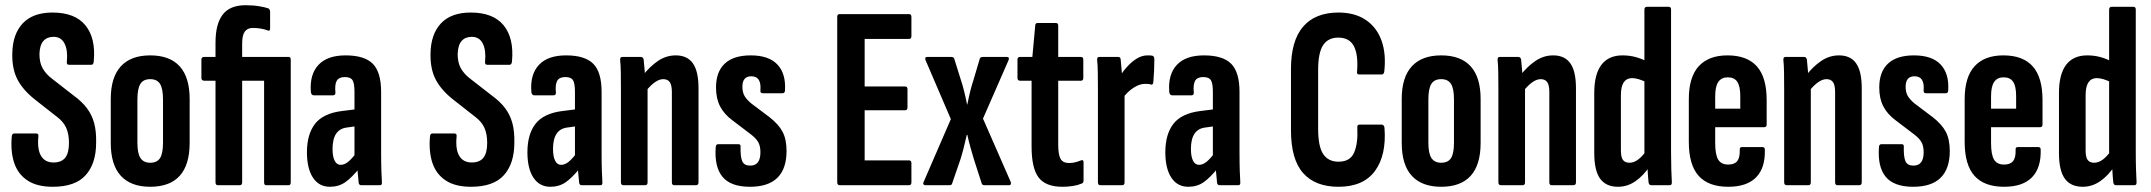

<svg xmlns="http://www.w3.org/2000/svg" viewBox="-20 -709 8233 735"><path d="M182 6Q122 6 85.5 -18Q49 -42 34.5 -85Q20 -128 25 -186Q26 -198 34 -198H119Q128 -198 127 -187Q122 -138 137 -112.5Q152 -87 185 -87Q215 -87 229.5 -105Q244 -123 244 -162Q244 -196 233.5 -219.5Q223 -243 199 -261L115 -327Q70 -362 48 -402.5Q26 -443 27 -503Q28 -578 67 -619.5Q106 -661 181 -661Q267 -661 307 -612Q347 -563 339 -475Q338 -461 330 -461H244Q234 -461 236 -475Q240 -517 227 -542.5Q214 -568 185 -568Q160 -568 146 -552Q132 -536 131 -502Q131 -469 143.5 -447Q156 -425 180 -407L261 -344Q294 -320 313 -294.5Q332 -269 340.5 -237.5Q349 -206 348 -163Q348 -83 308 -38.5Q268 6 182 6Z M555 6Q481 6 442.5 -36Q404 -78 404 -162V-330Q404 -413 442.5 -455Q481 -497 555 -497Q630 -497 668 -455Q706 -413 706 -330V-162Q706 -78 668 -36Q630 6 555 6ZM555 -86Q581 -86 592.5 -103.5Q604 -121 604 -163V-328Q604 -370 592.5 -388Q581 -406 555 -406Q529 -406 517.5 -388Q506 -370 506 -328V-163Q506 -121 518 -103.5Q530 -86 555 -86Z M814 0Q805 0 805 -11V-400H762Q751 -400 751 -411V-481Q751 -491 762 -491H805V-546Q805 -617 832.5 -653Q860 -689 920 -689Q950 -689 973 -685Q996 -681 1007 -677Q1014 -673 1014 -664V-600Q1014 -588 1003 -593Q993 -597 978.5 -599.5Q964 -602 948 -602Q927 -602 917 -588Q907 -574 907 -542V-491H1085Q1093 -491 1093 -481V-11Q1093 0 1085 0H999Q991 0 991 -11V-400H907V-11Q907 0 898 0Z M1363 0Q1354 0 1353 -10Q1351 -27 1349 -52.5Q1347 -78 1346 -98L1337 -110V-358Q1337 -390 1329.5 -402Q1322 -414 1300 -414Q1278 -414 1269.5 -400.5Q1261 -387 1264 -355Q1265 -344 1254 -344H1182Q1171 -344 1170 -358Q1165 -424 1199 -460.5Q1233 -497 1303 -497Q1375 -497 1407 -465Q1439 -433 1439 -357V-125Q1439 -82 1440 -55Q1441 -28 1442 -12Q1443 0 1435 0ZM1243 6Q1201 6 1178 -29Q1155 -64 1155 -126Q1155 -195 1186 -235Q1217 -275 1289 -284L1345 -291V-226L1309 -221Q1281 -218 1267 -197.5Q1253 -177 1253 -139Q1253 -110 1261 -94Q1269 -78 1284 -78Q1299 -78 1314 -90.5Q1329 -103 1351 -133L1359 -69Q1326 -28 1301 -11Q1276 6 1243 6Z M1783 6Q1723 6 1686.5 -18Q1650 -42 1635.5 -85Q1621 -128 1626 -186Q1627 -198 1635 -198H1720Q1729 -198 1728 -187Q1723 -138 1738 -112.5Q1753 -87 1786 -87Q1816 -87 1830.5 -105Q1845 -123 1845 -162Q1845 -196 1834.5 -219.5Q1824 -243 1800 -261L1716 -327Q1671 -362 1649 -402.5Q1627 -443 1628 -503Q1629 -578 1668 -619.5Q1707 -661 1782 -661Q1868 -661 1908 -612Q1948 -563 1940 -475Q1939 -461 1931 -461H1845Q1835 -461 1837 -475Q1841 -517 1828 -542.5Q1815 -568 1786 -568Q1761 -568 1747 -552Q1733 -536 1732 -502Q1732 -469 1744.5 -447Q1757 -425 1781 -407L1862 -344Q1895 -320 1914 -294.5Q1933 -269 1941.5 -237.5Q1950 -206 1949 -163Q1949 -83 1909 -38.5Q1869 6 1783 6Z M2207 0Q2198 0 2197 -10Q2195 -27 2193 -52.5Q2191 -78 2190 -98L2181 -110V-358Q2181 -390 2173.5 -402Q2166 -414 2144 -414Q2122 -414 2113.5 -400.5Q2105 -387 2108 -355Q2109 -344 2098 -344H2026Q2015 -344 2014 -358Q2009 -424 2043 -460.5Q2077 -497 2147 -497Q2219 -497 2251 -465Q2283 -433 2283 -357V-125Q2283 -82 2284 -55Q2285 -28 2286 -12Q2287 0 2279 0ZM2087 6Q2045 6 2022 -29Q1999 -64 1999 -126Q1999 -195 2030 -235Q2061 -275 2133 -284L2189 -291V-226L2153 -221Q2125 -218 2111 -197.5Q2097 -177 2097 -139Q2097 -110 2105 -94Q2113 -78 2128 -78Q2143 -78 2158 -90.5Q2173 -103 2195 -133L2203 -69Q2170 -28 2145 -11Q2120 6 2087 6Z M2561 0Q2552 0 2552 -11V-357Q2552 -383 2544 -394.5Q2536 -406 2519 -406Q2504 -406 2487.5 -394.5Q2471 -383 2454 -362L2440 -419Q2467 -454 2498.5 -475.5Q2530 -497 2567 -497Q2611 -497 2632.5 -466.5Q2654 -436 2654 -371V-11Q2654 0 2644 0ZM2367 0Q2357 0 2357 -11V-367Q2357 -405 2356.5 -433Q2356 -461 2354 -479Q2353 -491 2362 -491H2433Q2442 -491 2444 -481Q2446 -464 2448 -437.5Q2450 -411 2450 -394L2459 -375V-11Q2459 0 2450 0Z M2851 6Q2777 6 2745.5 -32.5Q2714 -71 2720 -147Q2721 -157 2729 -157H2807Q2816 -157 2815 -147Q2814 -108 2821.5 -91.5Q2829 -75 2852 -75Q2891 -75 2891 -126Q2891 -150 2882.5 -165Q2874 -180 2854 -195L2783 -249Q2752 -272 2736.5 -302Q2721 -332 2721 -374Q2721 -434 2754.5 -465.5Q2788 -497 2854 -497Q2923 -497 2956 -462Q2989 -427 2985 -363Q2985 -352 2975 -352H2900Q2896 -352 2893 -354.5Q2890 -357 2891 -365Q2893 -390 2884.5 -403.5Q2876 -417 2856 -417Q2822 -417 2822 -377Q2822 -356 2830 -342Q2838 -328 2856 -313L2925 -261Q2960 -234 2975.5 -205Q2991 -176 2991 -131Q2991 -63 2956 -28.5Q2921 6 2851 6Z M3195 0Q3185 0 3185 -11V-644Q3185 -655 3194 -655H3460Q3469 -655 3469 -644V-571Q3469 -560 3460 -560H3290V-378H3445Q3454 -378 3454 -367V-298Q3454 -287 3445 -287H3290V-95H3460Q3469 -95 3469 -84V-11Q3469 0 3460 0Z M3523 0Q3517 0 3515 -4Q3513 -8 3516 -13L3620 -253L3523 -479Q3521 -485 3522.5 -488Q3524 -491 3529 -491H3621Q3631 -491 3633 -484L3659 -401Q3665 -383 3670.5 -361Q3676 -339 3682 -309H3683Q3689 -339 3694.5 -361Q3700 -383 3706 -401L3731 -485Q3734 -491 3742 -491H3835Q3840 -491 3841.5 -488Q3843 -485 3841 -479L3743 -255L3849 -13Q3851 -8 3849.5 -4Q3848 0 3843 0H3749Q3740 0 3738 -7L3708 -100Q3702 -120 3695.5 -143Q3689 -166 3683 -193H3681Q3675 -166 3669 -142.5Q3663 -119 3657 -100L3625 -7Q3624 0 3614 0Z M4047 6Q3983 6 3956 -29.5Q3929 -65 3929 -148V-400H3885Q3875 -400 3875 -411V-481Q3875 -491 3885 -491H3932L3943 -612Q3944 -621 3952 -621H4022Q4031 -621 4031 -611V-491H4118Q4127 -491 4127 -481V-411Q4127 -400 4118 -400H4031V-154Q4031 -117 4040 -101Q4049 -85 4072 -85Q4084 -85 4095 -87.5Q4106 -90 4118 -95Q4128 -99 4128 -88V-18Q4128 -8 4120 -6Q4106 0 4087 3Q4068 6 4047 6Z M4192 0Q4183 0 4183 -11V-367Q4183 -405 4182.5 -433Q4182 -461 4180 -479Q4179 -491 4188 -491H4261Q4269 -491 4270 -482Q4272 -464 4274 -437.5Q4276 -411 4276 -394L4285 -375V-11Q4285 0 4276 0ZM4277 -332 4270 -422Q4282 -440 4298 -457Q4314 -474 4333 -485.5Q4352 -497 4373 -497Q4384 -497 4391 -496Q4396 -494 4397.5 -490.5Q4399 -487 4399 -482Q4399 -460 4398 -438Q4397 -416 4395 -394Q4394 -384 4387 -385Q4382 -387 4376 -387.5Q4370 -388 4363 -388Q4342 -388 4318.5 -372.5Q4295 -357 4277 -332Z M4649 0Q4640 0 4639 -10Q4637 -27 4635 -52.5Q4633 -78 4632 -98L4623 -110V-358Q4623 -390 4615.5 -402Q4608 -414 4586 -414Q4564 -414 4555.5 -400.5Q4547 -387 4550 -355Q4551 -344 4540 -344H4468Q4457 -344 4456 -358Q4451 -424 4485 -460.5Q4519 -497 4589 -497Q4661 -497 4693 -465Q4725 -433 4725 -357V-125Q4725 -82 4726 -55Q4727 -28 4728 -12Q4729 0 4721 0ZM4529 6Q4487 6 4464 -29Q4441 -64 4441 -126Q4441 -195 4472 -235Q4503 -275 4575 -284L4631 -291V-226L4595 -221Q4567 -218 4553 -197.5Q4539 -177 4539 -139Q4539 -110 4547 -94Q4555 -78 4570 -78Q4585 -78 4600 -90.5Q4615 -103 4637 -133L4645 -69Q4612 -28 4587 -11Q4562 6 4529 6Z M5104 6Q5015 6 4968.5 -46.5Q4922 -99 4922 -210V-445Q4922 -553 4968.5 -607Q5015 -661 5104 -661Q5166 -661 5208 -633Q5250 -605 5268.5 -554Q5287 -503 5279 -434Q5277 -424 5270 -424H5183Q5173 -424 5175 -435Q5180 -499 5163 -532Q5146 -565 5103 -565Q5064 -565 5045 -536Q5026 -507 5026 -441V-216Q5026 -148 5045.5 -119Q5065 -90 5104 -90Q5149 -90 5164 -125.5Q5179 -161 5176 -220Q5175 -232 5184 -232H5269Q5278 -232 5280 -220Q5288 -115 5243.5 -54.5Q5199 6 5104 6Z M5497 6Q5423 6 5384.5 -36Q5346 -78 5346 -162V-330Q5346 -413 5384.5 -455Q5423 -497 5497 -497Q5572 -497 5610 -455Q5648 -413 5648 -330V-162Q5648 -78 5610 -36Q5572 6 5497 6ZM5497 -86Q5523 -86 5534.5 -103.5Q5546 -121 5546 -163V-328Q5546 -370 5534.5 -388Q5523 -406 5497 -406Q5471 -406 5459.5 -388Q5448 -370 5448 -328V-163Q5448 -121 5460 -103.5Q5472 -86 5497 -86Z M5920 0Q5911 0 5911 -11V-357Q5911 -383 5903 -394.5Q5895 -406 5878 -406Q5863 -406 5846.5 -394.5Q5830 -383 5813 -362L5799 -419Q5826 -454 5857.5 -475.5Q5889 -497 5926 -497Q5970 -497 5991.5 -466.5Q6013 -436 6013 -371V-11Q6013 0 6003 0ZM5726 0Q5716 0 5716 -11V-367Q5716 -405 5715.5 -433Q5715 -461 5713 -479Q5712 -491 5721 -491H5792Q5801 -491 5803 -481Q5805 -464 5807 -437.5Q5809 -411 5809 -394L5818 -375V-11Q5818 0 5809 0Z M6174 6Q6128 6 6105.5 -25Q6083 -56 6083 -123V-353Q6083 -425 6110.5 -461Q6138 -497 6191 -497Q6219 -497 6243.5 -490Q6268 -483 6287 -472V-392Q6251 -410 6228 -410Q6207 -410 6196 -394Q6185 -378 6185 -344V-133Q6185 -107 6193 -96.5Q6201 -86 6218 -86Q6234 -86 6250 -97.5Q6266 -109 6284 -134L6296 -74Q6272 -37 6241 -15.5Q6210 6 6174 6ZM6301 0Q6293 0 6291 -10Q6289 -28 6287.5 -55Q6286 -82 6285 -98L6275 -113V-672Q6275 -683 6285 -683H6368Q6377 -683 6377 -672V-125Q6377 -87 6378 -59Q6379 -31 6380 -13Q6381 0 6372 0Z M6596 6Q6520 6 6482.5 -36Q6445 -78 6445 -166V-329Q6445 -414 6483 -455.5Q6521 -497 6593 -497Q6668 -497 6705.5 -455Q6743 -413 6743 -326V-232Q6743 -222 6733 -222H6546V-161Q6546 -117 6557.5 -98Q6569 -79 6596 -79Q6620 -79 6630.5 -92.5Q6641 -106 6640 -135Q6639 -146 6648 -146H6727Q6736 -146 6736 -136Q6738 -66 6702.5 -30Q6667 6 6596 6ZM6546 -293H6642V-341Q6642 -379 6630.5 -396Q6619 -413 6594 -413Q6570 -413 6558 -395.5Q6546 -378 6546 -341Z M7014 0Q7005 0 7005 -11V-357Q7005 -383 6997 -394.5Q6989 -406 6972 -406Q6957 -406 6940.5 -394.5Q6924 -383 6907 -362L6893 -419Q6920 -454 6951.5 -475.5Q6983 -497 7020 -497Q7064 -497 7085.5 -466.5Q7107 -436 7107 -371V-11Q7107 0 7097 0ZM6820 0Q6810 0 6810 -11V-367Q6810 -405 6809.5 -433Q6809 -461 6807 -479Q6806 -491 6815 -491H6886Q6895 -491 6897 -481Q6899 -464 6901 -437.5Q6903 -411 6903 -394L6912 -375V-11Q6912 0 6903 0Z M7304 6Q7230 6 7198.5 -32.5Q7167 -71 7173 -147Q7174 -157 7182 -157H7260Q7269 -157 7268 -147Q7267 -108 7274.5 -91.5Q7282 -75 7305 -75Q7344 -75 7344 -126Q7344 -150 7335.5 -165Q7327 -180 7307 -195L7236 -249Q7205 -272 7189.5 -302Q7174 -332 7174 -374Q7174 -434 7207.5 -465.5Q7241 -497 7307 -497Q7376 -497 7409 -462Q7442 -427 7438 -363Q7438 -352 7428 -352H7353Q7349 -352 7346 -354.5Q7343 -357 7344 -365Q7346 -390 7337.5 -403.5Q7329 -417 7309 -417Q7275 -417 7275 -377Q7275 -356 7283 -342Q7291 -328 7309 -313L7378 -261Q7413 -234 7428.5 -205Q7444 -176 7444 -131Q7444 -63 7409 -28.5Q7374 6 7304 6Z M7652 6Q7576 6 7538.5 -36Q7501 -78 7501 -166V-329Q7501 -414 7539 -455.5Q7577 -497 7649 -497Q7724 -497 7761.5 -455Q7799 -413 7799 -326V-232Q7799 -222 7789 -222H7602V-161Q7602 -117 7613.5 -98Q7625 -79 7652 -79Q7676 -79 7686.5 -92.5Q7697 -106 7696 -135Q7695 -146 7704 -146H7783Q7792 -146 7792 -136Q7794 -66 7758.5 -30Q7723 6 7652 6ZM7602 -293H7698V-341Q7698 -379 7686.5 -396Q7675 -413 7650 -413Q7626 -413 7614 -395.5Q7602 -378 7602 -341Z M7953 6Q7907 6 7884.5 -25Q7862 -56 7862 -123V-353Q7862 -425 7889.5 -461Q7917 -497 7970 -497Q7998 -497 8022.5 -490Q8047 -483 8066 -472V-392Q8030 -410 8007 -410Q7986 -410 7975 -394Q7964 -378 7964 -344V-133Q7964 -107 7972 -96.5Q7980 -86 7997 -86Q8013 -86 8029 -97.5Q8045 -109 8063 -134L8075 -74Q8051 -37 8020 -15.5Q7989 6 7953 6ZM8080 0Q8072 0 8070 -10Q8068 -28 8066.5 -55Q8065 -82 8064 -98L8054 -113V-672Q8054 -683 8064 -683H8147Q8156 -683 8156 -672V-125Q8156 -87 8157 -59Q8158 -31 8159 -13Q8160 0 8151 0Z"/></svg>

Font: Sofia Sans Extra Condensed
Style: Bold
Weight: 700
Designer: Botio Nikoltchev, Ani Petrova
Foundry: lettersoup
Version: Version 4.101